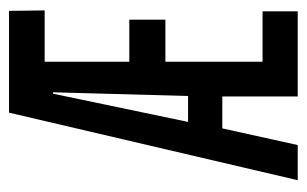

<svg xmlns="http://www.w3.org/2000/svg" viewBox="-144 -520 664 415"><g transform="rotate(-90 187.5 -312.0)"><path d="M6 0 152 -624H372L373 -547H262V-364H353V-286H262V-76H371V0H187V-163H118L82 0ZM132 -237H188L196 -529H193Z"/></g></svg>

Font: Inconsolata Condensed SemiBold
Style: Regular
Weight: 600
Width: 3
Monospace: yes
Designer: Raph Levien, Cyreal, Brenton Simpson
Foundry: Raph Levien, Cyreal, Google
Version: Version 3.100; ttfautohint (v1.8.4.7-5d5b)